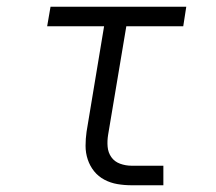

<svg xmlns="http://www.w3.org/2000/svg" viewBox="-20 -550 640 570"><path d="M371 0Q349 0 328.5 -3.5Q308 -7 290 -16.5Q272 -26 259.5 -41.5Q247 -57 240.5 -76.5Q234 -96 234 -117Q234 -138 237 -159L289 -472H120L130 -530H533L524 -472H355L301 -150Q298 -132 299.5 -114.5Q301 -97 310.5 -83.5Q320 -70 336.5 -64Q353 -58 371 -58H465V0Z"/></svg>

Font: Iosevka Curly Slab LtExObl
Style: Regular
Weight: 300
Width: 7
Italic angle: -9°
Monospace: yes
Designer: Belleve Invis
Foundry: Belleve Invis
Version: Version 11.1.0; ttfautohint (v1.8.3)